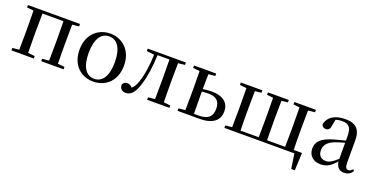

<svg xmlns="http://www.w3.org/2000/svg" viewBox="-27 -1222 4032 2077"><g transform="rotate(20 1989.5 -183.0)"><path d="M42 -494 119 -486 121 -292V-230L119 -36L42 -28V0H299V-28L221 -36L219 -230V-292L221 -489H463L465 -292V-230L463 -36L385 -28V0H642V-28L564 -36L562 -230V-292L564 -486L641 -494V-522H42Z M986 15C1126 15 1243 -81 1243 -261C1243 -441 1121 -537 986 -537C852 -537 731 -440 731 -261C731 -82 846 15 986 15ZM986 -17C892 -17 836 -101 836 -260C836 -420 892 -504 986 -504C1080 -504 1137 -420 1137 -260C1137 -101 1080 -17 986 -17Z M1681 0H1860V-28L1783 -36C1782 -92 1781 -175 1781 -230V-292C1781 -346 1782 -430 1783 -486L1860 -494V-522H1421V-494L1508 -484C1504 -354 1487 -242 1456 -153C1441 -111 1425 -86 1402 -66C1383 -86 1365 -96 1344 -96C1318 -96 1300 -85 1289 -60C1289 -15 1317 10 1358 10C1413 10 1459 -28 1493 -143C1522 -235 1540 -355 1545 -492H1682L1684 -292V-230L1682 -36L1604 -28V0Z M1954 0H2207C2370 0 2432 -72 2432 -165C2432 -257 2372 -323 2230 -323C2198 -323 2164 -320 2130 -315L2132 -486L2209 -494V-522H1954V-494L2031 -486L2033 -292V-230L2031 -36L1954 -28ZM2130 -285C2153 -288 2177 -290 2202 -290C2295 -290 2340 -251 2340 -162C2340 -70 2289 -30 2189 -30H2132L2130 -230Z M2493 0H3299L3325 171H3366L3375 -32H3280C3278 -88 3277 -174 3277 -230V-292C3277 -346 3278 -430 3279 -486L3357 -494V-522H3109V-494L3181 -486L3183 -292V-230L3181 -32H2973L2971 -230V-292L2973 -486L3045 -494V-522H2805V-494L2877 -486L2879 -292V-230L2877 -32H2668C2666 -88 2665 -174 2665 -230V-292C2665 -346 2666 -429 2667 -486L2741 -494V-522H2493V-494L2570 -486L2572 -292V-230L2570 -36L2493 -28Z M3873 14C3917 14 3949 -3 3971 -42L3955 -56C3938 -36 3926 -29 3910 -29C3884 -29 3870 -46 3870 -104V-355C3870 -483 3814 -537 3693 -537C3572 -537 3495 -486 3478 -402C3483 -377 3501 -363 3527 -363C3554 -363 3574 -378 3579 -420L3593 -493C3618 -502 3641 -505 3664 -505C3743 -505 3776 -475 3776 -365V-321C3734 -310 3688 -298 3649 -287C3511 -247 3463 -196 3463 -116C3463 -32 3523 15 3603 15C3677 15 3720 -17 3778 -80C3786 -21 3816 14 3873 14ZM3776 -111C3716 -55 3682 -38 3646 -38C3592 -38 3557 -68 3557 -130C3557 -189 3590 -232 3671 -263C3701 -274 3738 -285 3776 -295Z"/></g></svg>

Font: Source Han Serif CN Medium
Style: Regular
Weight: 500
Designer: Ryoko NISHIZUKA 西塚涼子 (kana & ideographs); Frank Grießhammer (Latin, Greek & Cyrillic); Wenlong ZHANG 张文龙 (bopomofo); San
Foundry: Adobe
Version: Version 2.002;hotconv 1.1.0;makeotfexe 2.6.0